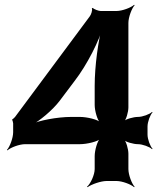

<svg xmlns="http://www.w3.org/2000/svg" viewBox="-20 -757 664 803"><path d="M517 -308V-661C517 -685 531 -722 543 -735L541 -737C528 -725 491 -711 467 -711H401C393 -711 373 -718 368 -724L364 -722C368 -716 361 -695 355 -688L43 -268C41 -266 34 -258 32 -259L31 -255C32 -255 35 -244 35 -241V-204C35 -180 21 -143 9 -130L11 -128C24 -140 61 -154 85 -154H314C344 -154 390 -165 402 -178L400 -180C387 -168 376 -128 376 -104V-50C376 -26 359 11 344 24L346 26C362 14 402 0 426 0H467C491 0 528 14 541 26L543 24C531 11 517 -26 517 -50V-114C517 -133 508 -165 498 -175L496 -173C506 -163 538 -154 557 -154C576 -154 606 -143 616 -133L618 -135C608 -145 597 -175 597 -194V-228C597 -247 608 -277 618 -287L616 -289C606 -279 576 -268 557 -268C538 -268 506 -259 496 -249L498 -247C508 -257 517 -289 517 -308ZM230 -336 291 -417C346 -488 395 -588 412 -648L408 -649C391 -589 376 -481 376 -398V-318C376 -294 387 -254 400 -242L402 -244C390 -257 344 -268 314 -268H278C220 -268 140 -253 108 -236L110 -233C143 -249 200 -296 230 -336Z"/></svg>

Font: Asimov
Style: EdgeWide
Weight: 500
Designer: Google
Version: Version 2.000980: 2014